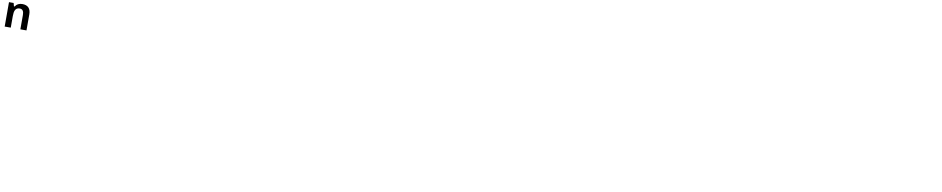

<svg xmlns="http://www.w3.org/2000/svg" viewBox="84 -2341 20176 4112"><g transform="rotate(10 10172.5 -285.5)"><path d="M217 -480 215 -476H198L179 -546H78V-15H210V-264C210 -373 231 -452 329 -452C398 -452 419 -398 419 -326V-15H552V-364C552 -489 489 -556 369 -556C297 -556 245 -527 217 -480Z"/></g></svg>

Font: Passageway
Style: Light
Weight: 700
Foundry: Ascender Corporation
Version: Version 1.11